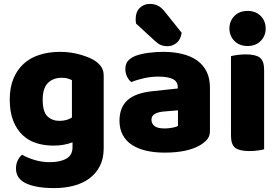

<svg xmlns="http://www.w3.org/2000/svg" viewBox="-20 -767 1431 985"><path d="M352 -37Q332 -29 307.5 -24.5Q283 -20 253 -20Q208 -20 167.5 -32.5Q127 -45 96.5 -73.5Q66 -102 48 -147Q30 -192 30 -257Q30 -317 48.5 -362.5Q67 -408 100.5 -439Q134 -470 182 -485.5Q230 -501 289 -501Q317 -501 344 -497Q371 -493 394.5 -486Q418 -479 437 -471Q456 -463 469 -454Q489 -440 500.5 -422.5Q512 -405 512 -378V-7Q512 46 492.5 84.5Q473 123 438.5 148.5Q404 174 357.5 186Q311 198 258 198Q204 198 163 189.5Q122 181 98 165Q62 141 62 97Q62 74 71.5 55Q81 36 93 27Q122 43 158.5 54Q195 65 235 65Q288 65 320 47Q352 29 352 -11ZM285 -147Q305 -147 320.5 -151.5Q336 -156 349 -164V-356Q338 -361 326.5 -364.5Q315 -368 296 -368Q253 -368 226 -341.5Q199 -315 199 -256Q199 -193 223.5 -170Q248 -147 285 -147Z M825 -108Q842 -108 862.5 -111.5Q883 -115 893 -121V-201L821 -195Q793 -193 775 -183Q757 -173 757 -153Q757 -133 772.5 -120.5Q788 -108 825 -108ZM817 -501Q871 -501 915.5 -490Q960 -479 991.5 -456.5Q1023 -434 1040 -399.5Q1057 -365 1057 -318V-94Q1057 -68 1042.5 -51.5Q1028 -35 1008 -23Q943 16 825 16Q772 16 729.5 6Q687 -4 656.5 -24Q626 -44 609.5 -75Q593 -106 593 -147Q593 -216 634 -253Q675 -290 761 -299L892 -313V-320Q892 -349 866.5 -361.5Q841 -374 793 -374Q756 -374 719.5 -366Q683 -358 654 -346Q641 -355 632 -373.5Q623 -392 623 -412Q623 -438 635.5 -453.5Q648 -469 674 -480Q703 -491 742.5 -496Q782 -501 817 -501ZM678 -646Q677 -650 676.5 -657.5Q676 -665 676 -669Q676 -706 697 -726.5Q718 -747 749 -747Q769 -747 787.5 -739Q806 -731 823 -710L912 -599Q907 -564 886 -547Q865 -530 841 -530Q820 -530 805.5 -536Q791 -542 776 -556Z M1165 -479Q1176 -482 1196.5 -485Q1217 -488 1241 -488Q1291 -488 1313 -471.5Q1335 -455 1335 -408V-1Q1324 2 1303.5 5Q1283 8 1259 8Q1209 8 1187 -8.5Q1165 -25 1165 -72ZM1157 -621Q1157 -659 1182.5 -685Q1208 -711 1250 -711Q1292 -711 1317.5 -685Q1343 -659 1343 -621Q1343 -583 1317.5 -557Q1292 -531 1250 -531Q1208 -531 1182.5 -557Q1157 -583 1157 -621Z"/></svg>

Font: Baloo Paaji 2 ExtraBold
Style: Regular
Weight: 800
Designer: Shuchita Grover, Noopur Datye and Ek Type
Foundry: Ek Type
Version: Version 1.640;hotconv 1.0.111;makeotfexe 2.5.65597; ttfautoh